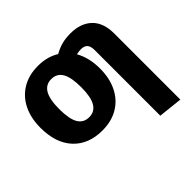

<svg xmlns="http://www.w3.org/2000/svg" viewBox="-179 -756 1187 1187"><g transform="rotate(-45 414.0 -163.0)"><path d="M767 -357V222L609 205V-369Q609 -403 595 -418Q581 -433 552 -433Q536 -433 513 -428Q552 -359 552 -265Q552 -180 520.5 -116.5Q489 -53 430.5 -18Q372 17 292 17Q171 17 101.5 -57.5Q32 -132 32 -266Q32 -351 63.5 -414.5Q95 -478 153.5 -513Q212 -548 292 -548Q372 -548 432 -511Q466 -530 499.5 -539Q533 -548 575 -548Q665 -548 716 -499Q767 -450 767 -357ZM388 -265Q388 -352 364.5 -392Q341 -432 292 -432Q244 -432 220 -391.5Q196 -351 196 -266Q196 -179 219.5 -139Q243 -99 292 -99Q340 -99 364 -139.5Q388 -180 388 -265Z"/></g></svg>

Font: FiraGOUPP
Style: Bold
Weight: 700
Designer: bBox Type
Foundry: bBox Type GmbH
Version: Version 1.001